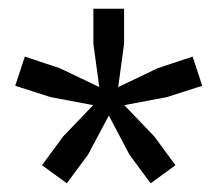

<svg xmlns="http://www.w3.org/2000/svg" viewBox="-20 -828 500 441"><path d="M265.5 -586.5 334.5 -514.5 383 -448.5 326 -407 277.5 -472.5 230 -562.5 182 -472.5 133.5 -407 76.5 -448.5 125 -514.5 194 -586.5 96 -605 15 -631 37 -698 117 -671.5 208 -628 194.5 -727.5V-808H265V-727.5L251.5 -628L342.5 -671.5L422.5 -698L444.5 -631L363.5 -605Z"/></svg>

Font: Encode Sans Semi Condensed Medium
Style: Regular
Weight: 500
Width: 4
Designer: Multiple Designers
Foundry: Impallari Type
Version: Version 3.000; ttfautohint (v1.8.3) -l 8 -r 50 -G 200 -x 14 